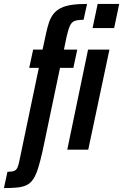

<svg xmlns="http://www.w3.org/2000/svg" viewBox="-99 -763 628 979"><path d="M-79 196 -61 113Q-37 113 -26 108Q-15 103 -10 91.5Q-5 80 -1 61L99 -417H50L70 -510H118L136 -593Q143 -626 151.5 -650.5Q160 -675 174.5 -693Q189 -711 211 -722Q233 -733 265.5 -738Q298 -743 345 -743L327 -662Q298 -662 282.5 -656.5Q267 -651 258.5 -633.5Q250 -616 241 -578L227 -510H295L275 -417H207L119 3Q107 57 96 92.5Q85 128 71.5 149Q58 170 38.5 180Q19 190 -9.5 193Q-38 196 -79 196ZM373 -620 399 -743H509L483 -620ZM244 0 350 -510H459L351 0Z"/></svg>

Font: Saira ExtraCondensed
Style: Bold Italic
Weight: 700
Width: 2
Italic angle: -12°
Designer: Hector Gatti with collaboration of the Omnibus-Type team
Foundry: Omnibus-Type
Version: Version 1.101